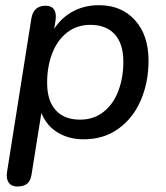

<svg xmlns="http://www.w3.org/2000/svg" viewBox="-20 -516 627 724"><path d="M6.5 132.8 98.3 -446.4Q106.4 -494.4 152.4 -494.4Q174.3 -494.4 183.8 -480.1Q193.3 -465.7 189.5 -439.3L178.2 -369.1L172.9 -387.9Q200.1 -439.9 246.5 -468.1Q292.9 -496.4 353.2 -496.4Q438 -496.4 489 -439.9Q540.1 -383.5 540.1 -287.3Q540.1 -205.4 510.8 -137.7Q481.6 -70.1 426.3 -30.4Q371 9.3 295.6 9.3Q235.3 9.3 191.3 -20.3Q147.3 -49.9 130.3 -106.3H138.6L98.9 142.4Q95.4 166 82.5 176.6Q69.6 187.3 45.4 187.3Q23.5 187.3 13.1 172.9Q2.6 158.6 6.5 132.8ZM445.1 -283.5Q445.1 -351.1 412.6 -386.7Q380.1 -422.3 320.9 -422.3Q270.2 -422.3 233.2 -393.6Q196.2 -365 177 -315.1Q157.7 -265.2 157.7 -203.6Q157.7 -136 190.2 -100.4Q222.7 -64.8 281.9 -64.8Q332.6 -64.8 369.6 -93.5Q406.6 -122.2 425.8 -172Q445.1 -221.9 445.1 -283.5Z"/></svg>

Font: SN Pro Thin
Style: Italic
Weight: 200
Italic angle: -9°
Designer: Tobias Whetton
Foundry: Supernotes
Version: Version 1.003;Glyphs 3.3 (3324)